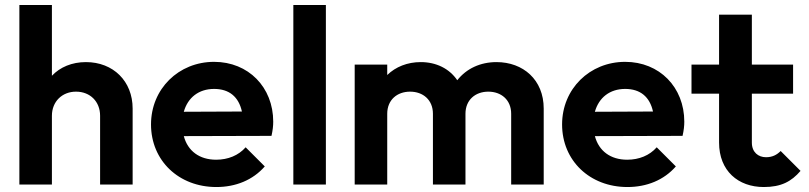

<svg xmlns="http://www.w3.org/2000/svg" viewBox="-20 -743 3258 773"><path d="M383 -277V0H514V-306C514 -416 436 -493 326 -493C270 -493 222 -473 189 -438V-723H58V0H189V-277C189 -334 230 -374 286 -374C343 -374 383 -334 383 -277Z M851 10C929 10 998 -18 1046 -73L969 -150C940 -117 898 -100 850 -100C783 -100 736 -135 720 -195L1073 -196C1078 -218 1080 -236 1080 -253C1080 -392 980 -494 842 -494C699 -494 588 -385 588 -242C588 -96 700 10 851 10ZM720 -293C736 -350 780 -385 842 -385C903 -385 941 -353 954 -294Z M1161 0H1292V-723H1161Z M1408 0H1539V-285C1539 -341 1579 -374 1631 -374C1683 -374 1723 -341 1723 -285V0H1854V-285C1854 -341 1894 -374 1946 -374C1998 -374 2038 -341 2038 -285V0H2169V-306C2169 -422 2086 -493 1979 -493C1914 -493 1858 -467 1821 -420C1789 -467 1736 -493 1674 -493C1620 -493 1573 -474 1539 -441V-483H1408Z M2506 10C2584 10 2653 -18 2701 -73L2624 -150C2595 -117 2553 -100 2505 -100C2438 -100 2391 -135 2375 -195L2728 -196C2733 -218 2735 -236 2735 -253C2735 -392 2635 -494 2497 -494C2354 -494 2243 -385 2243 -242C2243 -96 2355 10 2506 10ZM2375 -293C2391 -350 2435 -385 2497 -385C2558 -385 2596 -353 2609 -294Z M3055 10C3125 10 3166 -12 3203 -55L3123 -135C3107 -119 3089 -110 3064 -110C3033 -110 3007 -130 3007 -169V-366H3173V-483H3007V-684H2875V-483H2764V-366H2875V-169C2875 -55 2952 10 3055 10Z"/></svg>

Font: MV Cash SemiBold
Style: Regular
Weight: 600
Designer: Rodrigo Fuenzalida
Foundry: fragTYPE
Version: Version 1.100;Glyphs 3.1.2 (3151)